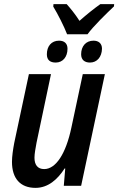

<svg xmlns="http://www.w3.org/2000/svg" viewBox="-20 -900 573 930"><path d="M305 -734H404C431 -772 497 -836 532 -869L533 -880H466C435 -858 401 -831 365 -799C344 -832 320 -861 303 -880H239L238 -868C260 -832 290 -773 305 -734ZM416 -597C450 -597 473 -624 474 -664C474 -690 457 -703 433 -703C396 -703 373 -676 373 -637C373 -610 390 -597 416 -597ZM250 -597C284 -597 307 -624 307 -664C307 -690 291 -703 266 -703C229 -703 207 -676 207 -637C207 -609 223 -597 250 -597ZM152 10C213 10 259 -31 293 -84H296L289 0H373L488 -541H381L326 -283C299 -154 250 -81 194 -81C162 -81 147 -102 147 -136C147 -156 152 -181 157 -209L227 -541H120L49 -208C43 -176 38 -142 38 -116C38 -36 78 10 152 10Z"/></svg>

Font: Noto Sans Display SemiCondensed Medium
Style: Italic
Weight: 500
Width: 4
Italic angle: -12°
Designer: Monotype Design Team
Foundry: Monotype Imaging Inc.
Version: Version 1.900